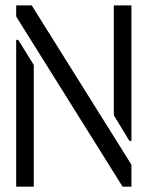

<svg xmlns="http://www.w3.org/2000/svg" viewBox="-20 -704 557 724"><path d="M41 0V-553.7H48.8L107.4 -459V0ZM41 -641.6V-683.6H99.6L475.6 -83V0H442.4ZM409.2 -269.5V-683.6H475.6V-172.9H467.8Z"/></svg>

Font: Post No Bills Colombo
Style: Medium
Weight: 600
Designer: Kosala Senevirathne, Siva Puranthara, Lasantha Premarathna, Tharique Azeez
Foundry: Mooniak
Version: Version 1.220 ; ttfautohint (v1.5)